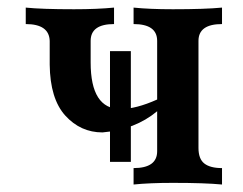

<svg xmlns="http://www.w3.org/2000/svg" viewBox="-20 -493 650 513"><path d="M573.2 0Q527.8 -4.4 441.9 -4.4Q379.9 -4.4 336.9 0V-43.9Q399.9 -43.9 399.9 -88.9V-195.8Q340.8 -146.5 253.9 -139.2Q195.3 -139.2 154.5 -184.1Q113.8 -229 112.8 -320.3V-383.8Q111.3 -428.7 48.8 -428.7V-472.7Q91.3 -468.3 177.7 -468.3Q239.7 -468.3 284.7 -472.7V-428.7Q222.2 -428.7 222.2 -383.8V-326.2Q222.2 -201.7 302.2 -201.7Q343.3 -201.7 399.9 -227.1V-383.8Q399.9 -428.7 336.9 -428.7V-472.7Q379.9 -468.3 441.9 -468.3Q527.8 -468.3 573.2 -472.7V-428.7Q510.3 -428.7 510.3 -383.8V-97.7Q510.3 -68.4 525.9 -56.2Q541.5 -43.9 573.2 -43.9ZM329.6 -176.3H273.9V-356.4H329.6ZM329.6 -60.5H273.9V-240.7H329.6Z"/></svg>

Font: Kelvinch
Style: Bold
Weight: 700
Designer: Paul James Miller
Foundry: High-Logic / Made with FontCreator
Version: Version 3.501;March 28, 2021;FontCreator 13.0.0.2683 64-bit